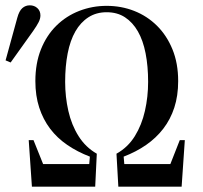

<svg xmlns="http://www.w3.org/2000/svg" viewBox="-20 -702 762 722"><path d="M1 -475 45 -635Q52 -661 64 -671.5Q76 -682 92 -682Q109 -682 120.5 -671.5Q132 -661 132 -644Q132 -632 125.5 -619Q119 -606 105 -586L20 -467ZM100 0 88 -175H106L153 -58L132 -85H326L314 -67L318 -113Q271 -131 233 -157Q195 -183 168.5 -218Q142 -253 127.5 -297.5Q113 -342 113 -397Q113 -464 134 -516.5Q155 -569 192 -605.5Q229 -642 278 -661Q327 -680 381 -680Q436 -680 484.5 -661Q533 -642 570 -605.5Q607 -569 628.5 -516.5Q650 -464 650 -397Q650 -342 635.5 -297.5Q621 -253 594 -218Q567 -183 529.5 -157Q492 -131 445 -113L449 -67L437 -85H631L610 -58L656 -175H675L663 0H425L418 -124Q461 -148 487 -190Q513 -232 525 -285Q537 -338 537 -394Q537 -453 527.5 -501.5Q518 -550 498.5 -584Q479 -618 450 -637Q421 -656 381 -656Q342 -656 312.5 -637Q283 -618 263.5 -584Q244 -550 234.5 -501.5Q225 -453 225 -394Q225 -338 237 -285Q249 -232 275.5 -190Q302 -148 344 -124L338 0Z"/></svg>

Font: Source Serif 4 60pt SemiBold
Style: Regular
Weight: 600
Version: Version 4.004;hotconv 1.0.116;makeotfexe 2.5.65601